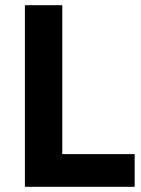

<svg xmlns="http://www.w3.org/2000/svg" viewBox="-20 -720 544 740"><path d="M76 -700V0H499V-126H220V-700Z"/></svg>

Font: Jost-600-Semi-PL
Style: Regular
Weight: 600
Version: Version 3.300; ttfautohint (v0.97) -l 8 -r 50 -G 200 -x 14 -